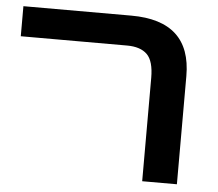

<svg xmlns="http://www.w3.org/2000/svg" viewBox="-46 -649 796 700"><g transform="rotate(5 351.5 -299.0)"><path d="M499 0H626V-396Q626 -598 407 -598H12V-488H401Q450 -488 474.5 -464Q499 -440 499 -378Z"/></g></svg>

Font: Noto Sans Hebrew Semi
Style: Regular
Weight: 600
Designer: Monotype Design Team
Foundry: Monotype Imaging Inc.
Version: Version 1.902